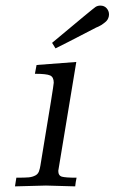

<svg xmlns="http://www.w3.org/2000/svg" viewBox="-20 -662 407 682"><path d="M33.2 0Q34.2 -4.9 35.6 -15.4Q37.1 -25.9 38.1 -30.8Q68.8 -30.8 82 -32Q95.2 -33.2 106.2 -39.1Q117.2 -44.9 120.1 -59.1Q122.1 -62 129.9 -112.8Q170.9 -358.9 170.9 -368.2Q170.9 -388.2 158 -394Q145 -399.9 104 -399.9Q106.9 -416 109.9 -431.2L251 -441.9L187 -55.2Q187 -38.1 200 -34.4Q212.9 -30.8 252 -30.8Q251 -25.9 249 -14.9Q247.1 -3.9 247.1 0Q145 -2.9 143.1 -2.9Q129.4 -2.9 33.2 0ZM165 -509.8Q312 -632.8 319.6 -637.5Q327.1 -642.1 336.4 -642.1Q350.6 -642.1 358.9 -632.6Q367.2 -623 367.2 -610.8Q367.2 -604 364.7 -597.9Q362.3 -591.8 358.6 -587.9Q355 -584 349.1 -579.6Q343.3 -575.2 339.8 -573Q336.4 -570.8 329.3 -567.4Q322.3 -564 321.3 -564Q198.2 -500 177.2 -490.2Z"/></svg>

Font: CMU Serif Extra
Style: RomanSlanted
Weight: 500
Italic angle: -9.46001°
Version: Version 0.7.0